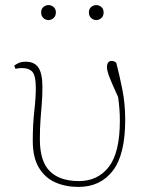

<svg xmlns="http://www.w3.org/2000/svg" viewBox="-20 -723 573 756"><path d="M289 13Q238 13 197.5 -5Q157 -23 133 -63Q109 -103 109 -168Q109 -233 115 -285Q121 -337 121 -377Q121 -424 108 -439.5Q95 -455 66 -455Q52 -455 41 -452L36 -464Q41 -469 52.5 -474.5Q64 -480 81 -480Q116 -480 131.5 -456.5Q147 -433 147 -380Q147 -345 144.5 -314.5Q142 -284 139.5 -251.5Q137 -219 137 -174Q137 -88 176 -49Q215 -10 291 -10Q365 -10 408.5 -66Q452 -122 452 -249Q452 -293 445 -341Q423 -389 412 -416.5Q401 -444 401 -460Q401 -469 405.5 -476Q410 -483 418 -483Q432 -483 438 -475Q450 -429 461.5 -372Q473 -315 473 -251Q473 -114 424 -50.5Q375 13 289 13ZM171 -644Q160 -644 151 -652Q142 -660 142 -674Q142 -688 151 -695.5Q160 -703 171 -703Q182 -703 191 -695.5Q200 -688 200 -674Q200 -660 191 -652Q182 -644 171 -644ZM359 -644Q348 -644 339 -652Q330 -660 330 -674Q330 -688 339 -695.5Q348 -703 359 -703Q370 -703 379 -695.5Q388 -688 388 -674Q388 -660 379 -652Q370 -644 359 -644Z"/></svg>

Font: Source Serif Pro ExtraLight
Style: Regular
Weight: 200
Designer: Frank Grießhammer
Foundry: Adobe Systems Incorporated
Version: Version 3.001;hotconv 1.0.111;makeotfexe 2.5.65597